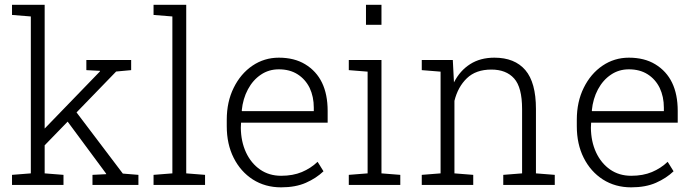

<svg xmlns="http://www.w3.org/2000/svg" viewBox="-20 -782 2937 812"><path d="M303.7 -306.6 499.5 -47.9 565.4 -42.5V0H371.1V-42.5L429.2 -45.4L428.7 -47.9L266.1 -267.6L168.9 -167.5V-48.8L248.5 -42.5V0H30.8V-42.5L110.4 -48.8V-712.4L30.8 -718.8V-761.7H168.9V-238.3L402.3 -479.5L402.8 -482.4L345.2 -485.4V-528.3H534.7V-485.4L471.2 -479.5Z M847.2 -42.5V0H629.4V-42.5L709 -48.8V-712.4L629.4 -718.8V-761.7H767.6V-48.8Z M1168.9 10.3Q1101.6 10.3 1049.3 -22.9Q997.6 -56.2 968.3 -114.3Q939 -172.4 939 -248.5V-275.4Q939 -351.6 968.3 -410.6Q997.6 -470.2 1047.6 -504.2Q1097.7 -538.1 1159.2 -538.1Q1224.6 -538.1 1270.5 -510.3Q1365.7 -452.6 1365.7 -313V-263.2H999.5L998.5 -241.7Q999 -183.6 1020.5 -137.2Q1042 -91.3 1080.1 -64.9Q1118.2 -38.6 1168.9 -38.6Q1218.8 -38.6 1256.6 -54.4Q1294.4 -70.3 1323.2 -97.7L1348.1 -57.6Q1317.4 -28.3 1273.7 -9Q1230 10.3 1168.9 10.3ZM1002.4 -314.9 1003.4 -312H1307.1V-326.7Q1307.1 -373 1289.6 -410.2Q1271.5 -446.8 1238.5 -467.8Q1205.6 -488.8 1159.2 -488.8Q1116.7 -488.8 1083.5 -466.3Q1049.8 -443.8 1028.6 -404.3Q1007.3 -364.7 1002.4 -314.9Z M1593.3 -761.7V-677.2H1527.8V-761.7ZM1672.9 -42.5V0H1455.1V-42.5L1534.7 -48.8V-479L1455.1 -485.4V-528.3H1593.3V-48.8Z M1981.4 -42.5V0H1763.7V-42.5L1843.3 -48.8V-479L1763.7 -485.4V-528.3H1895L1899.9 -433.6Q1925.3 -483.4 1968.3 -510.7Q2011.2 -538.1 2070.8 -538.1Q2156.7 -538.1 2201.7 -485.6Q2246.6 -433.1 2246.6 -321.3V-48.8L2326.2 -42.5V0H2108.4V-42.5L2188 -48.8V-320.8Q2188 -412.6 2154.3 -450.2Q2120.6 -487.8 2058.1 -487.8Q1992.7 -487.8 1954.6 -451.2Q1916.5 -414.6 1901.9 -355.5V-48.8Z M2649.4 10.3Q2582 10.3 2529.8 -22.9Q2478 -56.2 2448.7 -114.3Q2419.4 -172.4 2419.4 -248.5V-275.4Q2419.4 -351.6 2448.7 -410.6Q2478 -470.2 2528.1 -504.2Q2578.1 -538.1 2639.6 -538.1Q2705.1 -538.1 2751 -510.3Q2846.2 -452.6 2846.2 -313V-263.2H2480L2479 -241.7Q2479.5 -183.6 2501 -137.2Q2522.5 -91.3 2560.5 -64.9Q2598.6 -38.6 2649.4 -38.6Q2699.2 -38.6 2737.1 -54.4Q2774.9 -70.3 2803.7 -97.7L2828.6 -57.6Q2797.9 -28.3 2754.2 -9Q2710.4 10.3 2649.4 10.3ZM2482.9 -314.9 2483.9 -312H2787.6V-326.7Q2787.6 -373 2770 -410.2Q2752 -446.8 2719 -467.8Q2686 -488.8 2639.6 -488.8Q2597.2 -488.8 2564 -466.3Q2530.3 -443.8 2509 -404.3Q2487.8 -364.7 2482.9 -314.9Z"/></svg>

Font: Hanuman Light
Style: Regular
Weight: 300
Designer: Danh Hong
Version: Version 8.002; ttfautohint (v1.8.3)